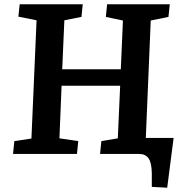

<svg xmlns="http://www.w3.org/2000/svg" viewBox="-20 -720 845 898"><path d="M41 0 47 -60 127 -72 151 -625 66 -642 72 -700H367L361 -641L281 -625L271 -396H545L555 -624L475 -641L481 -700H774L768 -641L685 -624L662 -75H792L762 158L690 154V89Q689 40 674.5 20Q660 0 630 0H448L454 -60L531 -73L542 -319H268L258 -73L346 -60L340 0Z"/></svg>

Font: Literata 12pt SemiBold
Style: Italic
Weight: 600
Italic angle: -2°
Designer: Latin by Veronika Burian and Jose Scaglione. Greek by Irene Vlachou. Cyrillic by Vera Evstafieva
Foundry: TypeTogether
Version: Version 3.002